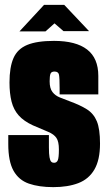

<svg xmlns="http://www.w3.org/2000/svg" viewBox="-20 -761 445 789"><path d="M199 8Q140 8 98.5 -6.5Q57 -21 35.5 -59.5Q14 -98 14 -169V-206Q56 -206 97.5 -206Q139 -206 181 -206V-155Q181 -128 183.5 -114.5Q186 -101 190.5 -96.5Q195 -92 202 -92Q213 -92 217.5 -102.5Q222 -113 222 -147Q222 -179 212 -194Q202 -209 178.5 -219Q155 -229 115 -246Q78 -263 57 -286.5Q36 -310 27.5 -343.5Q19 -377 19 -422Q19 -485 35.5 -522.5Q52 -560 92 -576.5Q132 -593 202 -593Q292 -593 338 -557.5Q384 -522 384 -449V-373Q344 -373 304.5 -373Q265 -373 225 -373V-399Q225 -440 222.5 -453.5Q220 -467 204 -467Q191 -467 187.5 -458Q184 -449 184 -427Q184 -398 195.5 -383Q207 -368 226 -360.5Q245 -353 266 -345Q310 -329 337.5 -311.5Q365 -294 378 -262.5Q391 -231 391 -171Q391 -104 368 -64.5Q345 -25 302 -8.5Q259 8 199 8ZM60 -632 161 -741H244L346 -633H241L204 -665L167 -632Z"/></svg>

Font: Alumni Sans Thin Black
Style: Regular
Weight: 900
Version: Version 1.018